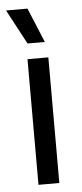

<svg xmlns="http://www.w3.org/2000/svg" viewBox="-51 -713 318 743"><g transform="rotate(-5 108.0 -341.5)"><path d="M68 0V-488H149V0ZM85 -683 140.5 -549V-548.5H73.5L2 -682.5V-683Z"/></g></svg>

Font: Anek Bangla
Style: Regular
Weight: 400
Designer: Sulekha Rajkumar (Bangla), Yesha Goshar (Latin)
Foundry: Ek Type
Version: Version 1.003